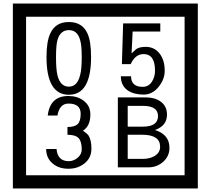

<svg xmlns="http://www.w3.org/2000/svg" viewBox="-20 -980 1195 1090"><path d="M1103 90H53V-960H1103ZM1028 15V-885H128V15ZM497 -656Q497 -442 371 -442Q244 -442 244 -656Q244 -744 265 -789Q294 -855 371 -855Q448 -855 477 -789Q497 -745 497 -656ZM444 -656Q444 -723 435 -752Q420 -809 371 -809Q322 -809 306 -752Q298 -723 298 -656Q298 -587 306 -553Q322 -488 371 -488Q419 -488 435 -554Q444 -587 444 -656ZM915 -580Q916 -531 880.5 -487Q845 -443 796 -443Q741 -443 706 -466Q666 -494 666 -547H724Q724 -487 790 -487Q824 -487 843 -517Q860 -544 860 -579Q860 -673 795 -673Q748 -673 722 -616H672L679 -847H890V-801H733L727 -677Q740 -689 753 -701Q772 -714 807 -714Q859 -714 889 -672Q915 -635 915 -580ZM499 -136Q499 -84 460.5 -53Q422 -22 369 -22Q314 -22 280 -51Q242 -82 242 -134H301Q307 -65 370 -65Q398 -65 421 -84.5Q444 -104 444 -132Q444 -177 426 -196Q408 -215 363 -215V-259Q405 -259 421.5 -276Q438 -293 438 -334Q438 -392 369 -392Q318 -392 306 -324H251Q264 -435 368 -435Q419 -435 454 -409Q493 -380 493 -330Q493 -265 451 -238Q475 -222 483 -210Q499 -185 499 -136ZM942 -141Q942 -93 906.5 -61.5Q871 -30 823 -30H649V-427H808Q859 -427 891 -404Q928 -378 928 -329Q928 -266 860 -242Q942 -216 942 -141ZM877 -321Q877 -379 792 -379H705V-261H791Q877 -261 877 -321ZM889 -147Q889 -215 788 -215H705V-78H791Q828 -78 855 -93Q889 -112 889 -147Z"/></svg>

Font: Unicode BMP Fallback SIL
Style: Regular
Weight: 400
Foundry: NRSI, SIL International
Version: Version 5.1 Based on Unicode 5.1